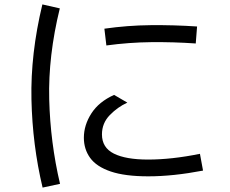

<svg xmlns="http://www.w3.org/2000/svg" viewBox="-20 -796 1040 870"><path d="M252 37 173 54Q127 -139 122.5 -345.5Q118 -552 172 -776L251 -758Q198 -542 203 -346Q208 -150 252 37ZM462 -590 453 -666Q558 -681 663 -682Q768 -683 873 -676L867 -599Q766 -606 665.5 -605Q565 -604 462 -590ZM652 3Q546 3 481.5 -19Q417 -41 388.5 -80.5Q360 -120 360 -172Q360 -229 394 -282Q428 -335 497 -366L557 -331Q513 -311 477.5 -274.5Q442 -238 442 -187Q442 -127 496 -100Q550 -73 651 -73Q758 -73 886 -99L900 -23Q764 3 652 3Z"/></svg>

Font: Murecho
Style: Regular
Weight: 400
Designer: Neil Summerour
Foundry: Positype
Version: Version 1.010; ttfautohint (v1.8.3)